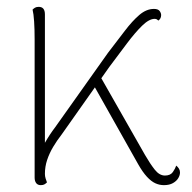

<svg xmlns="http://www.w3.org/2000/svg" viewBox="-20 -532 560 560"><path d="M99 8Q90 8 85.5 2Q81 -4 81 -14V-417Q81 -447 79.5 -469.5Q78 -492 75 -504Q78 -507 82 -509.5Q86 -512 93 -512Q102 -512 106.5 -506.5Q111 -501 111 -490V-79L97 -71Q97 -91 111 -115.5Q125 -140 141 -161L295 -378Q322 -413 344 -442Q366 -471 386.5 -488.5Q407 -506 429 -506Q441 -506 445.5 -500Q450 -494 450 -488Q450 -482 447.5 -478Q445 -474 442 -472Q440 -474 437.5 -475.5Q435 -477 431 -477Q415 -477 394.5 -457Q374 -437 350 -405Q326 -373 299 -337L160 -140Q146 -122 135 -103.5Q124 -85 117.5 -65.5Q111 -46 111 -25Q111 -18 113 -11.5Q115 -5 117 0Q114 3 110 5.5Q106 8 99 8ZM458 8Q445 8 433 2.5Q421 -3 408.5 -16.5Q396 -30 383 -53L249 -291L268 -317L403 -80Q418 -54 431.5 -37Q445 -20 461 -20Q477 -20 484 -30Q491 -40 494 -49Q499 -45 502 -40Q505 -35 505 -29Q505 -21 500 -12.5Q495 -4 484.5 2Q474 8 458 8Z"/></svg>

Font: Arima Thin
Style: Regular
Weight: 100
Designer: Joana Correia and Natanael Gama
Foundry: NDISCOVER
Version: Version 1.101;gftools[0.9.23]